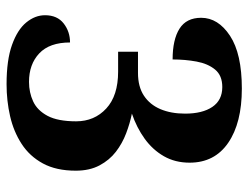

<svg xmlns="http://www.w3.org/2000/svg" viewBox="-108 -656 774 599"><g transform="rotate(90 279.5 -357.0)"><path d="M243 10Q168 10 120.5 -7Q73 -24 50.5 -51.5Q28 -79 28 -110Q28 -148 53.5 -168Q79 -188 113 -188Q113 -124 147 -92Q181 -60 236 -60Q269 -60 297 -73Q325 -86 342 -118Q359 -150 359 -207Q359 -264 319 -301Q279 -338 204 -338H142V-400H208Q251 -400 279 -418.5Q307 -437 321 -470Q335 -503 335 -547Q335 -601 314 -632Q293 -663 252 -663Q216 -663 197.5 -640.5Q179 -618 172.5 -582.5Q166 -547 166 -508Q104 -508 70 -529.5Q36 -551 36 -597Q36 -650 92 -687Q148 -724 257 -724Q364 -724 426 -681.5Q488 -639 488 -561Q488 -516 468 -481Q448 -446 413.5 -421Q379 -396 335 -381Q365 -375 396.5 -363Q428 -351 454 -331Q480 -311 496.5 -280Q513 -249 513 -206Q513 -145 490.5 -103.5Q468 -62 429.5 -37Q391 -12 343 -1Q295 10 243 10Z"/></g></svg>

Font: Noto Serif Vithkuqi
Style: Regular
Weight: 400
Version: Version 1.005